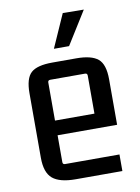

<svg xmlns="http://www.w3.org/2000/svg" viewBox="-81 -750 591 810"><g transform="rotate(-10 215.0 -345.0)"><path d="M377 5H177Q109 5 78.5 -20.5Q48 -46 48 -110V-386Q48 -450 74 -473.5Q100 -497 165 -497H268Q333 -497 361 -473.5Q389 -450 389 -386V-191H123V-254H303V-417Q303 -427 293 -427H144Q134 -427 134 -417V-76Q134 -66 144 -66H377ZM182 -553H247L335 -694L245 -695Z"/></g></svg>

Font: Gemunu Libre ExtraLight Medium
Style: Regular
Weight: 500
Version: Version 1.100